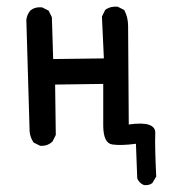

<svg xmlns="http://www.w3.org/2000/svg" viewBox="-20 -435 540 573"><path d="M409.2 117.2Q395.5 111.3 389.6 97.7L385.7 -5.9Q340.8 0 314.9 -3.9Q289.1 -7.8 288.1 -57.6V-184.6L144.5 -182.6L146.5 -32.2L136.7 -12.7Q121.1 2 99.6 0L80.1 -9.8Q70.3 -24.4 68.4 -42L58.6 -376Q60.5 -391.6 70.3 -403.3Q84 -415 105.5 -413.1L125 -403.3L134.8 -383.8L138.7 -258.8L290 -260.7L284.2 -385.7L293.9 -405.3Q309.6 -417 331.1 -415L350.6 -405.3Q362.3 -383.8 362.3 -357.4Q362.3 -331.1 364.3 -63.5Q405.3 -69.3 424.8 -62.5Q444.3 -55.7 443.4 -37.1Q442.4 -18.6 443.4 18.1Q444.3 54.7 446.3 91.8L434.6 111.3Q424.8 119.1 409.2 117.2Z"/></svg>

Font: JasonHandwriting2
Style: Regular
Weight: 400
Version: Version 1.05.10